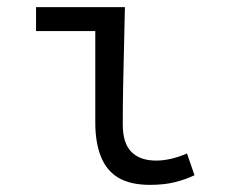

<svg xmlns="http://www.w3.org/2000/svg" viewBox="-20 -506 640 538"><path d="M400 12Q346 12 312.5 -7.5Q279 -27 263 -66.5Q247 -106 247 -163V-419H81V-486H330Q329 -432 327.5 -374Q326 -316 325 -260.5Q324 -205 324 -157Q324 -105 348 -80.5Q372 -56 418 -56Q437 -56 459 -61Q481 -66 504 -76L525 -15Q500 -3 470 4.5Q440 12 400 12Z"/></svg>

Font: Source Code Pro
Style: Regular
Weight: 400
Monospace: yes
Designer: Paul D. Hunt, Teo Tuominen
Foundry: Adobe Systems Incorporated
Version: Version 1.018;hotconv 1.0.116;makeotfexe 2.5.65601